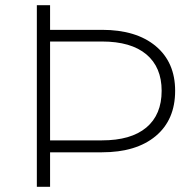

<svg xmlns="http://www.w3.org/2000/svg" viewBox="-20 -720 755 740"><path d="M373 -605Q505 -605 580 -542.5Q655 -480 655 -370Q655 -258 580 -195.5Q505 -133 373 -133H173V0H122V-700H173V-605ZM373 -179Q485 -179 544 -228.5Q603 -278 603 -370Q603 -461 544 -510.5Q485 -560 373 -560H173V-179Z"/></svg>

Font: Hilab Light
Style: Regular
Weight: 300
Designer: Cristianderson Lima
Foundry: Cristianderson
Version: Version 1.0